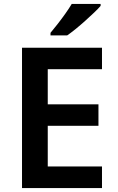

<svg xmlns="http://www.w3.org/2000/svg" viewBox="-20 -957 599 977"><path d="M499 0H92V-714H499V-605H223V-426H481V-317H223V-110H499ZM492 -927Q480 -913 459 -893Q438 -873 413.5 -851Q389 -829 365 -809.5Q341 -790 322 -777H237V-790Q253 -809 273 -834.5Q293 -860 312.5 -887.5Q332 -915 345 -937H492Z"/></svg>

Font: Noto Sans Nag Mundari SemiBold
Style: Regular
Weight: 600
Version: Version 1.000